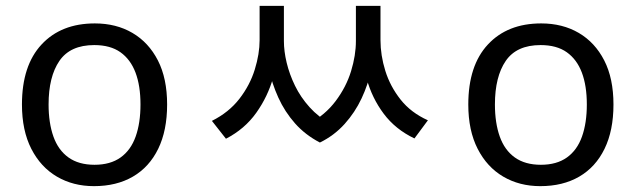

<svg xmlns="http://www.w3.org/2000/svg" viewBox="-20 -626 2170 656"><path d="M551 -269Q551 -180 520.5 -117.5Q490 -55 434 -22.5Q378 10 301 10Q230 10 174.5 -22.5Q119 -55 87 -117.5Q55 -180 55 -269Q55 -402 122 -474Q189 -546 304 -546Q377 -546 432.5 -513.5Q488 -481 519.5 -419.5Q551 -358 551 -269ZM146 -269Q146 -206 162.5 -159.5Q179 -113 214 -88Q249 -63 303 -63Q357 -63 392 -88Q427 -113 443.5 -159.5Q460 -206 460 -269Q460 -333 443 -378Q426 -423 391.5 -447.5Q357 -472 302 -472Q220 -472 183 -418Q146 -364 146 -269Z M867 -606H932V-489Q932 -427 913.5 -361.5Q895 -296 855.5 -240.5Q816 -185 752 -152L704 -213Q762 -242 798 -288.5Q834 -335 850.5 -388.5Q867 -442 867 -489ZM888 -606H950V-486Q950 -451 959.5 -411.5Q969 -372 988 -333Q1007 -294 1037.5 -260Q1068 -226 1110 -203L1073 -139Q1023 -165 988 -204.5Q953 -244 931 -292.5Q909 -341 898.5 -390.5Q888 -440 888 -486ZM1196 -606H1259V-486Q1259 -439 1248.5 -388.5Q1238 -338 1215.5 -290Q1193 -242 1157.5 -202.5Q1122 -163 1073 -139L1035 -203Q1091 -233 1127 -281Q1163 -329 1179.5 -383Q1196 -437 1196 -486ZM1215 -606H1280V-489Q1280 -437 1296.5 -384Q1313 -331 1348.5 -286Q1384 -241 1442 -215L1396 -153Q1331 -184 1291 -237.5Q1251 -291 1233 -356.5Q1215 -422 1215 -489Z M2076 -269Q2076 -180 2045.5 -117.5Q2015 -55 1959 -22.5Q1903 10 1826 10Q1755 10 1699.5 -22.5Q1644 -55 1612 -117.5Q1580 -180 1580 -269Q1580 -402 1647 -474Q1714 -546 1829 -546Q1902 -546 1957.5 -513.5Q2013 -481 2044.5 -419.5Q2076 -358 2076 -269ZM1671 -269Q1671 -206 1687.5 -159.5Q1704 -113 1739 -88Q1774 -63 1828 -63Q1882 -63 1917 -88Q1952 -113 1968.5 -159.5Q1985 -206 1985 -269Q1985 -333 1968 -378Q1951 -423 1916.5 -447.5Q1882 -472 1827 -472Q1745 -472 1708 -418Q1671 -364 1671 -269Z"/></svg>

Font: lkorean05
Style: Book
Weight: 400
Designer: Jelle Bosma - Monotype Design Team
Foundry: Monotype Imaging Inc.
Version: Version 2.003